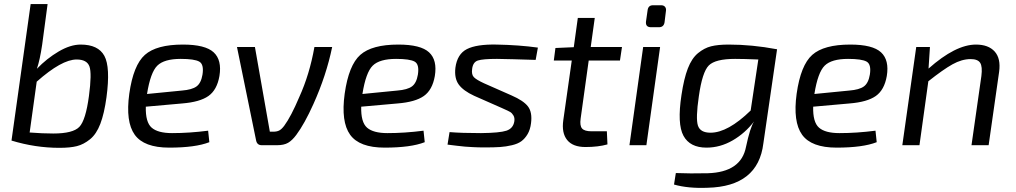

<svg xmlns="http://www.w3.org/2000/svg" viewBox="-20 -720 5037 952"><path d="M216 -700 189 -498Q178 -423 163 -379Q212 -430 270.5 -464.5Q329 -499 380 -499Q467 -499 497.5 -443Q528 -387 508 -238Q497 -157 477.5 -106Q458 -55 426.5 -29.5Q395 -4 361.5 4.5Q328 13 275 13Q155 13 37 -23L132 -700ZM162 -315 127 -63Q191 -58 244 -58Q342 -58 373.5 -91Q405 -124 421 -244Q436 -356 423.5 -390.5Q411 -425 360 -425Q286 -425 162 -315Z M1012 -72 1018 -15Q949 12 819 12Q694 12 648 -52Q602 -116 621 -255Q641 -397 698.5 -448Q756 -499 887 -499Q998 -499 1039.5 -460.5Q1081 -422 1068 -343Q1056 -274 1013.5 -244Q971 -214 883 -207L703 -191Q701 -114 732 -87Q763 -60 833 -60Q919 -60 1012 -72ZM709 -254 882 -271Q932 -275 954.5 -291.5Q977 -308 984 -350Q992 -401 968 -414.5Q944 -428 876 -428Q794 -428 760 -394.5Q726 -361 709 -254Z M1539 -487H1627Q1598 -346 1534 -204Q1490 -106 1449 -51Q1429 -24 1408.5 -12Q1388 0 1353 0H1278Q1255 0 1250 -23L1155 -487H1244L1318 -67H1334Q1353 -67 1364.5 -73Q1376 -79 1389 -96Q1423 -142 1464 -239Q1515 -351 1539 -487Z M2080 -72 2086 -15Q2017 12 1887 12Q1762 12 1716 -52Q1670 -116 1689 -255Q1709 -397 1766.5 -448Q1824 -499 1955 -499Q2066 -499 2107.5 -460.5Q2149 -422 2136 -343Q2124 -274 2081.5 -244Q2039 -214 1951 -207L1771 -191Q1769 -114 1800 -87Q1831 -60 1901 -60Q1987 -60 2080 -72ZM1777 -254 1950 -271Q2000 -275 2022.5 -291.5Q2045 -308 2052 -350Q2060 -401 2036 -414.5Q2012 -428 1944 -428Q1862 -428 1828 -394.5Q1794 -361 1777 -254Z M2467 -185 2331 -245Q2277 -270 2254.5 -301Q2232 -332 2238 -384Q2247 -452 2295 -476.5Q2343 -501 2442 -499Q2553 -497 2647 -484L2636 -423Q2513 -427 2444 -428Q2374 -428 2349.5 -420Q2325 -412 2321 -378Q2317 -350 2330 -337Q2343 -324 2380 -307L2516 -247Q2576 -221 2598 -192Q2620 -163 2613 -109Q2609 -77 2596 -55Q2583 -33 2565.5 -20Q2548 -7 2518.5 0Q2489 7 2459.5 9Q2430 11 2385 11Q2351 11 2324.5 9.5Q2298 8 2285 7Q2272 6 2243.5 2.5Q2215 -1 2199 -3L2209 -65Q2269 -60 2365 -60Q2458 -61 2491 -72Q2524 -83 2530 -117Q2533 -135 2526 -147Q2519 -159 2510 -164.5Q2501 -170 2478 -180Q2471 -183 2467 -185Z M2899 -420 2859 -132Q2854 -97 2866 -83Q2878 -69 2913 -69H2989L2992 -4Q2946 9 2883 9Q2820 9 2792 -26Q2764 -61 2773 -124L2815 -420H2726L2734 -482L2825 -486L2845 -631H2929L2909 -487H3064L3054 -420Z M3218 -694H3258Q3271 -694 3277.5 -686Q3284 -678 3282 -666L3275 -609Q3271 -585 3247 -585H3208Q3180 -585 3183 -613L3191 -669Q3194 -694 3218 -694ZM3185 0H3101L3169 -487H3253Z M3833 -476 3765 -9Q3739 205 3488 211Q3392 215 3322 195L3331 138Q3401 141 3489 139Q3655 134 3679 8Q3699 -87 3719 -118Q3675 -60 3613 -24Q3551 12 3483 12Q3401 12 3369 -46.5Q3337 -105 3359 -249Q3371 -330 3390.5 -380.5Q3410 -431 3441 -456.5Q3472 -482 3506 -490.5Q3540 -499 3593 -499Q3709 -499 3831 -476ZM3702 -172 3740 -425Q3666 -428 3625 -428Q3527 -428 3494.5 -395.5Q3462 -363 3445 -242Q3429 -133 3440.5 -97.5Q3452 -62 3503 -62Q3589 -62 3702 -172Z M4321 -72 4327 -15Q4258 12 4128 12Q4003 12 3957 -52Q3911 -116 3930 -255Q3950 -397 4007.5 -448Q4065 -499 4196 -499Q4307 -499 4348.5 -460.5Q4390 -422 4377 -343Q4365 -274 4322.5 -244Q4280 -214 4192 -207L4012 -191Q4010 -114 4041 -87Q4072 -60 4142 -60Q4228 -60 4321 -72ZM4018 -254 4191 -271Q4241 -275 4263.5 -291.5Q4286 -308 4293 -350Q4301 -401 4277 -414.5Q4253 -428 4185 -428Q4103 -428 4069 -394.5Q4035 -361 4018 -254Z M4591 -487 4584 -380Q4718 -499 4819 -499Q4881 -499 4912 -464.5Q4943 -430 4934 -364L4882 0H4797L4846 -343Q4852 -390 4840 -408.5Q4828 -427 4793 -427Q4749 -427 4702.5 -401Q4656 -375 4583 -317L4539 0H4454L4523 -487Z"/></svg>

Font: Exo 2.0
Style: Italic
Weight: 400
Italic angle: -8°
Designer: Natanael Gama
Version: Version 1.001;PS 001.001;hotconv 1.0.70;makeotf.lib2.5.58329